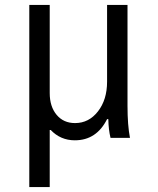

<svg xmlns="http://www.w3.org/2000/svg" viewBox="-20 -560 640 780"><path d="M99 200V-540H182V-182Q182 -127 210 -93.5Q238 -60 285 -60Q341 -60 378 -107.5Q415 -155 415 -228V-540H498V-130Q498 -51 508 0H429Q421 -32 420 -76H415Q372 10 284 10Q226 10 186 -32H182V200Z"/></svg>

Font: CommitMono
Style: 450Regular
Weight: 450
Designer: Eigil Nikolajsen
Foundry: Eigil Nikolajsen
Version: Version 1.002